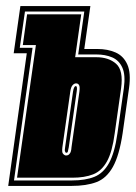

<svg xmlns="http://www.w3.org/2000/svg" viewBox="-20 -611 447 631"><path d="M7 0 68 -436H25L47 -591H277L257 -450H300Q334 -450 360 -438.5Q386 -427 398.5 -399Q411 -371 404 -321L383 -173Q372 -100 351 -62.5Q330 -25 297 -12.5Q264 0 215 0ZM26 -18H217Q261 -18 290.5 -30Q320 -42 338.5 -75.5Q357 -109 366 -173L387 -321Q393 -365 382 -389Q371 -413 348.5 -422.5Q326 -432 297 -432H237L257 -573H62L45 -454H87ZM36 -27 98 -463H55L69 -564H247L227 -423H296Q337 -423 361.5 -401.5Q386 -380 378 -321L357 -173Q349 -112 331.5 -80.5Q314 -49 286 -38Q258 -27 218 -27ZM197 -100Q205 -100 209 -106Q214 -111 215 -127L241 -310Q243 -326 240 -331Q237 -337 230 -337Q224 -337 218.5 -331Q213 -325 211 -310L185 -127Q183 -110 187 -106Q192 -100 197 -100ZM198 -109Q195 -109 194 -113Q192 -116 194 -127L220 -310Q223 -328 229 -328Q235 -328 232 -310L206 -127Q204 -116 203 -113Q202 -109 198 -109Z"/></svg>

Font: Alumni Sans Collegiate One SC
Style: Italic
Weight: 400
Italic angle: -8°
Designer: Robert E. Leuschke
Foundry: Robert E. Leuschke
Version: Version 1.100